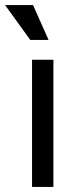

<svg xmlns="http://www.w3.org/2000/svg" viewBox="-54 -735 302 755"><path d="M72 0V-500H156V0ZM65 -578 -34 -715H76L137 -578Z"/></svg>

Font: Inclusive Sans
Style: Regular
Weight: 400
Designer: Olivia King
Foundry: Olivia King
Version: Version 2.004